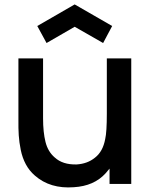

<svg xmlns="http://www.w3.org/2000/svg" viewBox="-20 -824 681 860"><path d="M314.5 -704.1 188.5 -631.3 147 -707.5 314.5 -804.2 482.4 -707.5 441.9 -631.3ZM458.5 -562.5H567.9V0H470.7V-68.8L453.1 -47.9Q401.4 9.3 310.5 14.6Q204.6 22.5 136.2 -37.6Q111.3 -59.1 95.7 -88.1Q80.1 -117.2 73 -152.3Q65.9 -187.5 64 -217.8Q62 -248 62.5 -289.6V-562.5H172.9V-293.9Q172.9 -231.9 183.8 -188.2Q194.8 -144.5 225.1 -118.7Q260.7 -85.9 322.8 -87.4Q371.6 -90.3 405.3 -117.7Q440.9 -145 451.2 -201.2Q458.5 -232.4 458.5 -315.4V-316.9Z"/></svg>

Font: Manrope3 Semibold
Style: Regular
Weight: 600
Width: 4
Designer: Mikhail Sharanda
Foundry: Mikhail Sharanda
Version: Version 3.000;PS 003.000;hotconv 1.0.88;makeotf.lib2.5.64775